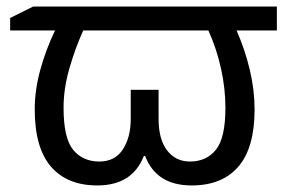

<svg xmlns="http://www.w3.org/2000/svg" viewBox="-20 -556 896 586"><path d="M825 -536V-463H702Q728 -404 742.5 -342.5Q757 -281 757 -222Q757 -105 707.5 -47.5Q658 10 565 10Q457 10 423 -80H419Q384 10 277 10Q185 10 135.5 -47.5Q86 -105 86 -222Q86 -281 103 -343Q120 -405 148 -463H11V-501L81 -536ZM616 -463H234Q210 -410 192 -348Q174 -286 174 -227Q174 -134 203.5 -98.5Q233 -63 283 -63Q331 -63 355 -100Q379 -137 379 -193V-282H464V-193Q464 -131 490 -97Q516 -63 560 -63Q610 -63 639 -99Q668 -135 668 -227Q668 -286 654.5 -347Q641 -408 616 -463Z"/></svg>

Font: Apis
Style: Regular
Weight: 400
Designer: Monotype Design Team
Foundry: Monotype Imaging Inc.
Version: Version 2.000; build 0001